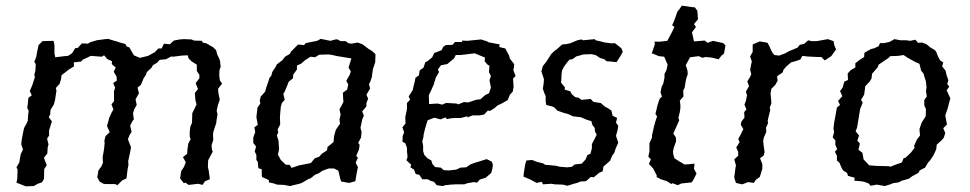

<svg xmlns="http://www.w3.org/2000/svg" viewBox="-20 -646 3420 677"><path d="M175 -444 207 -448 220 -449 234 -458 245 -476 254 -477 269 -493 290 -492 298 -497 321 -504 343 -507 361 -509 387 -501H389L403 -496L422 -491L427 -482L436 -479L452 -451L473 -442L486 -445L502 -449L526 -462L538 -475H550L558 -492L579 -490L593 -503L614 -507L628 -508L655 -507L664 -503L693 -502L694 -496L708 -493L725 -483L731 -480L742 -469L746 -454L754 -437L756 -430L758 -410L754 -400L753 -383L755 -363L763 -351L749 -333L750 -318L755 -295L748 -274L744 -256L747 -243L744 -225L742 -210L739 -202L732 -180L731 -170L732 -153L726 -134L727 -120L730 -111L714 -81L713 -57L716 -44L720 -14L703 -7L694 6L679 2L645 6L634 -2L628 0L615 -17L619 -43L629 -58L635 -74L625 -92L640 -104L641 -120L644 -140L652 -155L649 -165V-181L651 -199L657 -213L658 -247L665 -261L673 -278L669 -293L667 -318L678 -332L670 -353L683 -370V-382L674 -396V-418L655 -430L645 -440L642 -451L621 -450L590 -446L584 -447L565 -437L543 -435L534 -425L519 -416L515 -408L498 -392L495 -383L486 -369L477 -347L465 -337L470 -317L458 -296L462 -276L453 -260L449 -246L452 -225L447 -219L439 -203L444 -181L437 -170L431 -155L438 -137L442 -127L439 -110L432 -78L433 -65L430 -50L426 -17L411 -10L394 7L386 3H352L345 2L331 -6L323 -21L327 -45L338 -60L343 -72L342 -92L347 -121L349 -142L348 -150L352 -166L367 -180L357 -202L360 -211L365 -230L374 -250L380 -260L373 -278L382 -289V-325L386 -337L379 -353L392 -362L391 -376L381 -393L388 -408L374 -420L375 -430L358 -438L347 -451L339 -446L300 -449L286 -442L272 -436L266 -429L240 -426L241 -412L223 -401L209 -390L197 -381L195 -366L190 -350L177 -336L179 -326L174 -293L170 -278L158 -258L157 -243L152 -233L163 -218L153 -186V-168L146 -157L151 -137L148 -125L147 -105L135 -90L138 -81L145 -64L136 -50L135 -15L128 -3L113 2L99 10L71 11L38 -2L41 -16L42 -48L38 -56L48 -73L53 -102L61 -119L55 -137L56 -149L59 -167L65 -195L74 -211L78 -220L79 -238L81 -256L76 -265L78 -279L80 -301L92 -310L85 -325L94 -346L103 -374L101 -383L105 -398L106 -420L101 -428L108 -446L111 -464L116 -487L130 -501L169 -502L172 -486V-457Z M1039 1 1003 10 981 6 957 5 946 1 928 -3V-11L904 -22L903 -28V-49L891 -53L889 -75L884 -82V-100L878 -112L883 -129L873 -142V-161L880 -180L877 -197L889 -206L884 -233L888 -267L898 -281L896 -291L899 -305L915 -323L918 -335L925 -355L930 -371L937 -380L940 -392L953 -412L955 -418L976 -434L985 -446L1002 -456L1006 -464L1031 -489L1052 -487L1058 -494L1098 -502L1111 -509L1145 -502L1163 -507H1170L1181 -501H1199L1208 -494L1219 -492L1241 -496L1258 -490L1279 -474L1292 -466L1304 -455L1303 -426L1295 -403L1291 -374L1286 -359L1281 -349L1285 -334L1272 -312L1278 -298L1272 -283V-271L1257 -253L1263 -239L1257 -224L1254 -209L1251 -195L1255 -181L1253 -161L1243 -142L1248 -135L1246 -120L1236 -96L1242 -90L1234 -72L1242 -57L1238 -37L1233 -7L1211 -1L1183 -6L1180 -15L1173 -44L1158 -52H1139L1117 -44L1104 -35L1091 -30L1075 -17L1068 -15L1046 -2ZM1008 -54 1035 -63 1076 -71 1090 -88 1105 -93 1115 -104 1133 -116 1135 -128 1156 -145 1158 -166 1164 -188 1179 -210 1177 -225 1181 -242 1177 -261 1184 -273 1191 -287 1190 -299 1189 -319 1204 -330 1208 -348 1201 -361 1213 -382 1217 -394 1209 -408 1219 -440 1170 -448 1147 -453 1138 -454 1105 -453 1091 -444 1075 -446 1056 -434 1041 -421 1027 -415V-401L1014 -383L1013 -370L998 -358L993 -345L983 -321L979 -315L984 -294L974 -283L970 -269L967 -233L968 -207L959 -190L961 -178L956 -169L962 -150L964 -120L960 -101L970 -82L988 -65H1001Z M1569 5 1550 7 1541 10 1520 7 1510 -5 1499 -8 1488 -14H1469L1458 -30L1446 -32L1440 -48L1427 -56L1430 -65L1413 -81L1417 -92L1415 -113V-125L1409 -141L1399 -146L1400 -167L1405 -179L1399 -197L1410 -211L1409 -233L1415 -262V-283L1426 -294L1421 -306L1435 -328L1438 -341L1442 -357L1445 -372L1457 -380L1460 -398L1473 -407L1480 -427L1487 -430L1504 -444L1511 -459L1537 -469L1543 -481L1552 -487L1576 -488L1584 -498H1609L1610 -503L1627 -502L1657 -505L1676 -507L1698 -500L1702 -497L1728 -492L1741 -490V-480L1762 -475L1775 -450L1778 -439L1793 -420L1792 -407L1790 -399L1798 -378L1789 -369L1791 -340L1788 -323L1778 -312L1770 -293L1751 -282L1734 -274L1724 -265L1708 -255L1700 -256L1687 -242L1669 -239H1646L1628 -232V-236L1605 -230H1587L1570 -229L1556 -226L1551 -232L1533 -225L1512 -231L1501 -227L1488 -222L1484 -210L1479 -193L1474 -173L1473 -163L1469 -148L1472 -132V-113L1476 -100L1487 -88L1501 -80L1504 -69L1514 -57L1534 -55L1545 -46L1563 -45L1589 -48L1604 -55L1624 -56L1638 -66L1657 -73L1661 -74L1674 -78L1696 -85L1714 -76L1718 -65L1716 -51L1712 -36L1692 -19L1672 -13L1662 -2L1651 -4L1628 0L1617 4H1585ZM1493 -279 1523 -281 1539 -277 1553 -283 1589 -281 1596 -278 1615 -286 1632 -285 1658 -294 1674 -296 1691 -311 1704 -317 1711 -337 1706 -363 1711 -378 1704 -392 1706 -414 1698 -419 1689 -430 1690 -443 1654 -458 1604 -452H1587L1581 -440L1557 -420L1535 -416L1524 -401L1528 -392L1517 -373L1509 -347L1501 -329L1492 -310Z M1872 -1 1850 -13 1826 -23 1827 -36 1830 -55 1832 -67 1836 -80 1856 -82 1874 -75 1895 -70 1902 -65 1925 -63 1943 -61 1954 -58 1980 -56 1997 -58 2006 -66 2031 -69 2045 -84 2051 -99 2062 -104 2067 -123V-138L2076 -155L2084 -171L2078 -182L2077 -195L2069 -205L2065 -219L2051 -223L2027 -233H2024L2000 -236L1983 -244L1968 -248L1945 -256L1936 -266L1929 -270L1906 -276L1904 -289V-308L1900 -316L1894 -333L1897 -352L1898 -367L1889 -394L1894 -413L1906 -428L1924 -456L1938 -469L1943 -472L1962 -489L1980 -491L1992 -494L2016 -504L2030 -507L2036 -504L2077 -508L2080 -504L2098 -500L2113 -496L2138 -493L2148 -494L2171 -476L2176 -463L2168 -449L2158 -433L2154 -427L2134 -429L2119 -430L2111 -437L2095 -442L2080 -452L2065 -455L2037 -454L2012 -447L1998 -437L1988 -436L1979 -425L1970 -413L1962 -398L1960 -384L1959 -361L1958 -355L1972 -338L1971 -330L1991 -324L1996 -314L2009 -303L2019 -302L2030 -294L2063 -297L2072 -287L2096 -283H2098L2113 -270L2126 -263L2136 -256L2140 -238L2156 -230L2152 -214L2160 -202L2158 -189L2152 -167L2160 -143L2150 -120L2146 -107L2139 -98L2131 -79L2108 -59L2105 -42L2093 -37L2074 -21L2063 -22L2046 -7L2027 -6L2015 -1L2003 2L1981 9L1965 5L1936 4L1925 2L1907 3L1895 4L1890 -5Z M2370 7 2351 0 2347 3 2332 -7 2310 -14 2295 -22 2296 -27 2287 -44 2283 -52 2268 -68 2275 -84 2266 -94 2270 -112V-141L2279 -161V-169L2286 -200L2291 -218L2297 -236L2291 -244L2295 -260L2298 -274L2306 -298L2314 -305L2309 -321L2313 -340L2319 -352L2323 -372V-385L2330 -399L2334 -418L2322 -446L2303 -448L2282 -457H2278L2289 -490L2288 -499H2306L2333 -502L2350 -534L2358 -551L2350 -557L2356 -570L2369 -606L2376 -614L2384 -626L2420 -621L2430 -620L2439 -608L2441 -578L2427 -561L2434 -551L2420 -532L2427 -500L2465 -503L2475 -495L2494 -502L2530 -494L2538 -486L2533 -457L2524 -450L2514 -437L2489 -443L2467 -445L2457 -442L2444 -448L2413 -444L2398 -416L2404 -398L2405 -384L2400 -370L2397 -355L2394 -336L2389 -327L2390 -306L2377 -291L2379 -277V-264L2377 -251L2372 -230L2375 -222L2367 -204L2354 -175L2363 -162L2364 -148L2356 -126L2353 -112L2354 -102L2358 -88L2375 -77L2389 -69L2393 -66L2410 -67L2429 -69L2427 -51L2436 -34L2425 -12L2419 -3L2382 1Z M2597 4 2575 -1 2571 -13 2569 -21 2573 -52 2575 -63 2569 -84 2583 -97V-110L2576 -126L2588 -145L2583 -156L2592 -172L2601 -191L2592 -206L2594 -217L2605 -231L2604 -251L2612 -260L2605 -277L2610 -290L2614 -310L2610 -323L2621 -342L2615 -359L2625 -375L2629 -385L2625 -400L2629 -421L2631 -429L2625 -447L2634 -463V-489L2647 -495L2659 -500L2683 -496L2687 -494L2693 -483L2699 -469L2705 -458L2711 -452L2727 -450L2749 -458L2761 -465L2768 -468L2792 -478L2800 -488L2815 -491L2830 -504L2841 -501H2860L2899 -508L2919 -501L2922 -486L2928 -472L2911 -448L2888 -433L2876 -445H2863L2842 -446L2825 -447L2809 -449L2802 -436L2787 -431L2769 -426L2751 -410L2742 -399L2740 -391L2720 -377L2722 -362L2714 -347L2700 -333L2697 -317L2700 -282L2694 -266L2696 -258L2690 -234L2687 -221L2688 -211L2681 -196L2682 -181L2673 -160L2671 -148L2673 -131L2676 -110L2673 -98L2660 -88L2668 -67V-51L2659 -22L2645 -12L2638 -1L2618 -4Z M3100 10 3071 5 3050 9 3043 1 3027 -5 3015 -7 2992 -9 2994 -19 2970 -26 2967 -36 2953 -45 2948 -53 2940 -72 2931 -80V-97L2924 -111L2932 -120L2925 -137L2926 -150L2916 -162L2921 -179L2919 -193L2921 -212L2926 -239L2931 -267L2942 -276L2935 -290L2950 -307L2942 -325L2951 -337L2957 -358L2970 -364L2969 -387L2980 -399L2996 -408V-423L3010 -434L3027 -445L3028 -460L3051 -473L3063 -476L3078 -483L3083 -494H3097L3116 -498L3134 -508L3155 -504H3176L3189 -502L3208 -506L3217 -495L3231 -496L3247 -490L3260 -479L3277 -469L3282 -461L3287 -448L3295 -433L3306 -426L3302 -412L3314 -397L3318 -380L3324 -363L3320 -350L3327 -340L3318 -328L3325 -312L3331 -299L3325 -278L3322 -265L3313 -239L3319 -207L3306 -194L3313 -177L3308 -161L3302 -153L3283 -136L3281 -119L3275 -106L3270 -96L3259 -80L3252 -72L3242 -55L3223 -45L3218 -36L3197 -25L3185 -16L3171 -12L3160 -9L3149 -3L3129 0L3119 4ZM3119 -58 3137 -65 3160 -73 3166 -88 3173 -90 3192 -108 3205 -125 3203 -131 3213 -154 3224 -168 3222 -191 3230 -214 3244 -236 3245 -261 3239 -275V-293L3248 -306L3245 -325L3247 -337L3245 -358L3236 -387L3228 -397L3222 -421L3206 -428L3181 -442L3166 -452L3147 -449L3119 -448L3112 -441L3078 -418L3075 -409L3055 -386L3053 -369L3046 -358L3031 -342L3027 -312L3016 -294L3022 -284L3013 -262L3002 -196L2997 -183L3009 -168L3003 -150L3012 -140L3007 -118L3021 -107L3025 -84L3045 -63L3072 -61L3115 -60Z"/></svg>

Font: Winky Rough Light
Style: Italic
Weight: 300
Italic angle: -8.97852°
Designer: Simon Atzbach
Foundry: typofactur
Version: Version 1.206; ttfautohint (v1.8.4.7-5d5b)